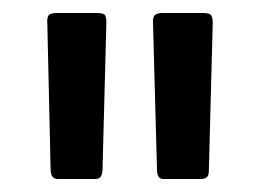

<svg xmlns="http://www.w3.org/2000/svg" viewBox="-20 -727 401 296"><path d="M69 -451Q64 -451 61 -454.5Q58 -458 58 -467L53 -688Q52 -700 55 -703.5Q58 -707 68 -707H128Q140 -707 142 -703.5Q144 -700 144 -692L138 -464Q137 -456 134.5 -453.5Q132 -451 125 -451ZM232 -451Q227 -451 224.5 -454.5Q222 -458 222 -467L216 -688Q215 -700 218.5 -703.5Q222 -707 231 -707H292Q303 -707 305.5 -703.5Q308 -700 308 -692L302 -464Q302 -456 298.5 -453.5Q295 -451 289 -451Z"/></svg>

Font: Glory Thin SemiBold
Style: Regular
Weight: 600
Version: Version 1.011